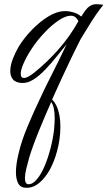

<svg xmlns="http://www.w3.org/2000/svg" viewBox="-20 -445 513 916"><path d="M106 451Q78 451 67 430Q56 409 56 377Q56 357 59.5 333.5Q63 310 69 286Q82 229 111 159.5Q140 90 174 19Q192 -20 216 -67.5Q240 -115 262 -159.5Q284 -204 298 -234Q274 -205 248 -172.5Q222 -140 195 -112Q168 -84 141 -66.5Q114 -49 87 -49Q55 -50 42 -66Q29 -82 29 -105Q29 -133 41.5 -165Q54 -197 69 -222Q94 -263 131.5 -302Q169 -341 210.5 -366.5Q252 -392 291 -392Q310 -392 330.5 -386Q351 -380 368 -366Q390 -403 405.5 -414Q421 -425 439 -425Q454 -425 473 -422Q453 -397 437 -373.5Q421 -350 404.5 -323Q388 -296 365 -259Q361 -252 347 -223Q333 -194 318 -164Q299 -124 275.5 -73.5Q252 -23 228 31H230Q252 54 261 94Q265 110 266.5 127Q268 144 268 162Q268 190 264 219Q260 248 252 277Q239 325 218 364Q196 403 168 427Q140 451 106 451ZM94 -73Q112 -73 144 -99Q207 -150 260.5 -211Q314 -272 354 -344Q342 -370 318 -370Q292 -370 258 -346.5Q224 -323 195 -292Q160 -256 132.5 -214.5Q105 -173 91 -139Q79 -111 79 -93Q79 -73 94 -73ZM116 434Q137 434 157 409Q177 385 193 347Q209 309 221 263Q233 217 238 173Q239 159 240 145.5Q241 132 241 120Q241 94 237 73.5Q233 53 224 42Q193 112 164.5 182Q136 252 119 308Q111 336 105 361.5Q99 387 99 405Q99 434 116 434Z"/></svg>

Font: Birthstone Bounce
Style: Regular
Weight: 400
Designer: Robert E. Leuschke
Foundry: Rob Leuschke
Version: Version 1.010; ttfautohint (v1.8.3)